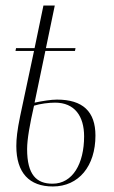

<svg xmlns="http://www.w3.org/2000/svg" viewBox="-20 -664 411 694"><path d="M171 10C265 10 325 -64 325 -174C325 -261 279 -304 186 -304C165 -304 133 -299 105 -293L144 -480H251L253 -490H146L178 -644H137L105 -490H38L36 -480H103L53 -245C42 -192 39 -162 39 -136C39 -39 86 10 171 10ZM170 0C112 0 78 -32 78 -125C78 -161 88 -216 103 -282C125 -289 156 -293 179 -293C250 -293 284 -244 284 -171C284 -73 243 0 170 0Z"/></svg>

Font: Noto Serif Display ExtraCondensed ExtraLight
Style: Italic
Weight: 200
Width: 2
Italic angle: -12°
Designer: Monotype Design Team
Foundry: Monotype Imaging Inc.
Version: Version 2.009